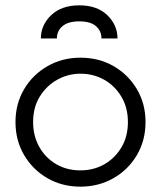

<svg xmlns="http://www.w3.org/2000/svg" viewBox="-20 -693 598 719"><path d="M281 6Q213 6 158 -25.5Q103 -57 70.5 -112Q38 -167 38 -236Q38 -304 70 -358.5Q102 -413 157.5 -445Q213 -477 281 -477Q351 -477 406 -445Q461 -413 493 -358.5Q525 -304 525 -236Q525 -167 492.5 -112Q460 -57 404.5 -25.5Q349 6 281 6ZM281 -55Q331 -55 371 -78Q411 -101 435 -141.5Q459 -182 459 -236Q459 -290 434.5 -331Q410 -372 370 -394.5Q330 -417 281 -417Q235 -417 194.5 -394.5Q154 -372 129 -331.5Q104 -291 104 -236Q104 -184 127 -143Q150 -102 190 -78.5Q230 -55 281 -55ZM277 -673Q344 -673 382 -636Q420 -599 420 -549H360Q360 -577 339.5 -595Q319 -613 277 -613Q235 -613 214 -595Q193 -577 193 -549H133Q133 -599 171.5 -636Q210 -673 277 -673Z"/></svg>

Font: Lil Grotesk
Style: Regular
Weight: 400
Designer: Bastien Sozeau
Foundry: NBR — Bastien Sozeau
Version: Version 4.002; ttfautohint (v1.8.4.7-5d5b)